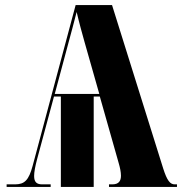

<svg xmlns="http://www.w3.org/2000/svg" viewBox="-20 -734 715 754"><path d="M6 0H179V-10H146C124 -10 114 -19 114 -43C114 -58 118 -80 126 -110L192 -355H219V0H348V-355H372L446 -94C451 -77 455 -59 455 -44C455 -24 447 -10 421 -10H408V0H675V-10H666C648 -10 636 -25 621 -72L420 -714H277L108 -82C93 -27 77 -10 39 -10H6ZM195 -365 250 -570C260 -606 269 -641 281 -687C292 -640 302 -605 312 -569L370 -365Z"/></svg>

Font: Noto Serif Display ExtraCondensed Black
Style: Regular
Weight: 900
Width: 2
Designer: Monotype Design Team
Foundry: Monotype Imaging Inc.
Version: Version 2.009